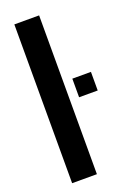

<svg xmlns="http://www.w3.org/2000/svg" viewBox="-153 -854 615 909"><g transform="rotate(-20 154.5 -400.0)"><path d="M45.1 0V-800H169.9V0ZM215.2 -371V-464.7H309V-371Z"/></g></svg>

Font: Big Shoulders Stencil Display SC Thin
Style: Regular
Weight: 100
Designer: Patric King
Foundry: XO Type Co
Version: Version 2.001